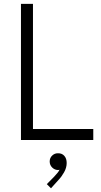

<svg xmlns="http://www.w3.org/2000/svg" viewBox="-20 -740 535 1015"><path d="M90.8 -719.7H154.3V-58.1H473.1V0H90.8ZM227.5 233.4 265.6 194.8Q288.6 170.9 294.9 157.2Q291.5 158.7 286.6 158.7Q269.5 158.7 256.1 145.8Q242.7 132.8 242.7 113.8Q242.7 94.7 255.9 82.3Q269 69.8 286.6 70.3Q307.6 69.8 320.1 84Q332.5 98.1 332.5 121.6Q332.5 146.5 318.8 170.7Q305.2 194.8 289.6 210.9L249.5 255.4Z"/></svg>

Font: Reddit Sans Light
Style: Regular
Weight: 300
Designer: Stephen Hutchings
Foundry: Reddit
Version: Version 1.013